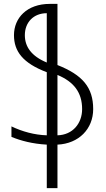

<svg xmlns="http://www.w3.org/2000/svg" viewBox="-20 -735 547 989"><path d="M276 -400V-715H237C118 -715 52 -642 52 -554C52 -471 97 -410 221 -363V-38C158 -40 95 -57 39 -84V-30C87 -10 148 6 221 10V234H276V10C386 5 460 -71 460 -173C460 -285 405 -349 276 -400ZM108 -554C108 -620 153 -667 221 -667V-413C141 -446 108 -495 108 -554ZM276 -38V-349C360 -314 403 -259 403 -173C403 -100 355 -40 276 -38Z"/></svg>

Font: Noto Sans Armenian SemiCondensed Light
Style: Regular
Weight: 300
Width: 4
Designer: Monotype Design Team
Foundry: Monotype Imaging Inc.
Version: Version 2.008